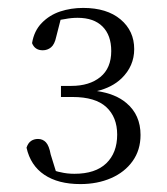

<svg xmlns="http://www.w3.org/2000/svg" viewBox="-20 -916 421 485"><path d="M183 -451Q127 -451 92 -474.5Q57 -498 47 -543Q51 -555 58.5 -560Q66 -565 76 -565Q88 -565 96 -556.5Q104 -548 108 -526L121 -484Q127 -482 133 -481Q149 -477 168 -477Q221 -477 248.5 -503.5Q276 -530 276 -576Q276 -620 248.5 -645.5Q221 -671 163 -671H134V-699H160Q206 -699 233.5 -721.5Q261 -744 261 -787Q261 -827 239 -849Q217 -871 176 -871Q160 -871 145 -868Q139 -867 133 -866L122 -823Q118 -804 109 -796.5Q100 -789 88 -789Q68 -789 61 -807Q66 -838 85.5 -858Q105 -878 132 -887Q159 -896 190 -896Q250 -896 284.5 -867Q319 -838 319 -792Q319 -749 287 -718Q263 -695 225 -686Q272 -679 299 -656Q335 -626 335 -575Q335 -537 315 -509Q295 -481 260.5 -466Q226 -451 183 -451Z"/></svg>

Font: Early Summer Mincho Light
Style: Regular
Weight: 300
Designer: GuiWonder
Version: Version 1.002